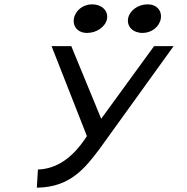

<svg xmlns="http://www.w3.org/2000/svg" viewBox="-20 -664 865 886"><path d="M638 -512C680 -512 716 -541 722 -578C728 -615 703 -644 661 -644C617 -644 577 -615 571 -578C565 -541 594 -512 638 -512ZM382 -512C426 -512 468 -541 474 -578C480 -615 449 -644 405 -644C363 -644 327 -615 321 -578C315 -541 340 -512 382 -512ZM155 118 150 202H154C302 199 371 115 441 21L781 -451H691L447 -116L309 -451H218L381 -36C311 73 235 114 160 118Z"/></svg>

Font: Charger Monospace
Style: Regular
Weight: 400
Designer: Jasper
Foundry: Cannot Into Space Fonts
Version: Version 0.980